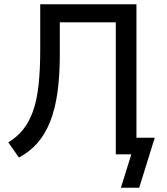

<svg xmlns="http://www.w3.org/2000/svg" viewBox="-20 -725 784 902"><path d="M548 157 597 0H524V-620H261V-468Q261 -369 250 -291Q239 -213 216 -154.5Q193 -96 156.5 -54Q120 -12 69 15L19 -56Q60 -81 88.5 -116.5Q117 -152 135 -202.5Q153 -253 161 -324Q169 -395 169 -490V-705H621V-78H707L634 157Z"/></svg>

Font: Nunito Sans 7pt SemiCondensed Medium
Style: Regular
Weight: 500
Width: 4
Designer: Vernon Adams
Foundry: Vernon Adams
Version: Version 3.101;gftools[0.9.27]